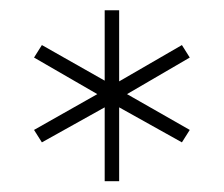

<svg xmlns="http://www.w3.org/2000/svg" viewBox="-20 -696 431 369"><path d="M181.2 -489.7 60.5 -422.4 45.4 -446.3 167 -515.1 45.4 -585.4 60.5 -609.4 181.2 -541V-676.3H209V-539.6L329.6 -609.4L344.7 -585.4L224.1 -515.1L344.7 -446.3L329.6 -422.4L209 -489.7V-347.7H181.2Z"/></svg>

Font: JuniusX Light
Style: Regular
Weight: 300
Designer: Peter S. Baker
Foundry: Briery Creek Software
Version: Version 1.008